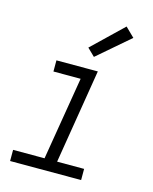

<svg xmlns="http://www.w3.org/2000/svg" viewBox="-115 -838 729 914"><g transform="rotate(15 250.0 -381.0)"><path d="M24 0V-55H179L247 -465H113V-520H317L241 -55H374V0ZM281 -582 244 -618 394 -762 439 -718Z"/></g></svg>

Font: Iosevka SS04 Light
Style: Italic
Weight: 300
Italic angle: -9°
Monospace: yes
Designer: Belleve Invis
Foundry: Belleve Invis
Version: Version 19.0.0; ttfautohint (v1.8.4)